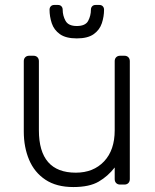

<svg xmlns="http://www.w3.org/2000/svg" viewBox="-20 -745 625 775"><path d="M276 10Q208 10 163.5 -19.5Q119 -49 97.5 -100Q76 -151 76 -214V-498Q76 -508 82 -514Q88 -520 98 -520H115Q125 -520 131 -514Q137 -508 137 -498V-219Q137 -48 286 -48Q357 -48 400 -93.5Q443 -139 443 -219V-498Q443 -508 449 -514Q455 -520 465 -520H482Q492 -520 498 -514Q504 -508 504 -498V-22Q504 -12 498 -6Q492 0 482 0H465Q455 0 449 -6Q443 -12 443 -22V-69Q416 -34 378.5 -12Q341 10 276 10ZM290 -590Q246 -590 222 -607Q198 -624 189 -651Q180 -678 180 -706Q180 -714 185 -719.5Q190 -725 199 -725H214Q223 -725 228 -719.5Q233 -714 233 -706Q233 -682 244.5 -661Q256 -640 290 -640Q325 -640 336 -661Q347 -682 347 -706Q347 -714 352 -719.5Q357 -725 366 -725H381Q390 -725 395 -719.5Q400 -714 400 -706Q400 -678 391 -651Q382 -624 358 -607Q334 -590 290 -590Z"/></svg>

Font: Rubik Light Light
Style: Regular
Weight: 300
Version: Version 2.101